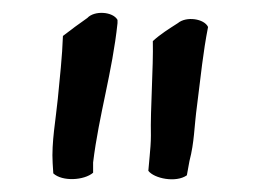

<svg xmlns="http://www.w3.org/2000/svg" viewBox="-20 -784 399 299"><path d="M62 -530 63 -514C77 -501 111 -503 125 -515V-531C134 -605 155 -672 163 -748V-753C156 -766 127 -768 116 -756C103 -747 91 -738 78 -728C77 -697 73 -661 70 -630C67 -599 60 -562 62 -530ZM211 -518C220 -506 254 -499 271 -511L275 -533C283 -564 282 -584 287 -621C293 -668 296 -701 304 -742C298 -755 270 -759 257 -748C243 -739 230 -731 218 -720C219 -680 214 -613 215 -573C215 -562 214 -551 213 -540Z"/></svg>

Font: Hussar Pisanka
Style: Regular
Weight: 400
Designer: Robert Jablonski
Foundry: Cannot Into Space Fonts
Version: Version 1.070